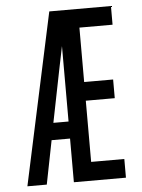

<svg xmlns="http://www.w3.org/2000/svg" viewBox="-53 -777 605 819"><g transform="rotate(-5 250.0 -367.5)"><path d="M31 0 189 -735H453V-655H311V-422H435V-342H311V-80H453V0H230V-187H151L114 0ZM230 -260V-583Q225 -559 220.5 -536Q216 -513 211 -490L165 -260Z"/></g></svg>

Font: Iosevka Medium
Style: Regular
Weight: 500
Monospace: yes
Designer: Belleve Invis
Foundry: Belleve Invis
Version: Version 32.5.0; ttfautohint (v1.8.4)